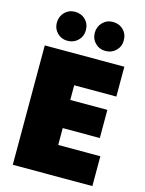

<svg xmlns="http://www.w3.org/2000/svg" viewBox="-137 -1019 829 1100"><g transform="rotate(15 278.0 -469.5)"><path d="M272 -531V-444H492V-277H272V-177H522V0H50V-708H522V-531ZM168 -767Q132 -767 107.5 -791.5Q83 -816 83 -852Q83 -889 107.5 -914Q132 -939 168 -939Q206 -939 230.5 -914.5Q255 -890 255 -852Q255 -816 230 -791.5Q205 -767 168 -767ZM393 -767Q357 -767 332.5 -791.5Q308 -816 308 -852Q308 -889 332.5 -914Q357 -939 393 -939Q431 -939 455.5 -914.5Q480 -890 480 -852Q480 -816 455 -791.5Q430 -767 393 -767Z"/></g></svg>

Font: Fz Poppins Black
Style: Regular
Weight: 900
Designer: Ninad Kale (Devanagari), Jonny Pinhorn (Latin)
Foundry: Indian Type Foundry
Version: Vit hóa bi Vntype.Com & FontZin.Com